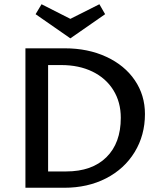

<svg xmlns="http://www.w3.org/2000/svg" viewBox="-20 -886 757 906"><path d="M312 -705 148 -819 176 -866 312 -797 449 -866 476 -819ZM664 -348Q664 -248 615.5 -168.5Q567 -89 480.5 -44.5Q394 0 283 0H100V-658H286Q395 -658 481.5 -618Q568 -578 616 -507.5Q664 -437 664 -348ZM550 -330Q550 -404 515 -460.5Q480 -517 416.5 -548Q353 -579 269 -579H207V-77H292Q414 -77 482 -144Q550 -211 550 -330Z"/></svg>

Font: Ysabeau SC Semibold
Style: Regular
Weight: 600
Designer: Christian Thalmann (Catharsis Fonts)
Version: Version 0.003